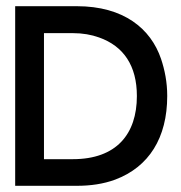

<svg xmlns="http://www.w3.org/2000/svg" viewBox="-20 -600 584 620"><path d="M29 0H228C273 0 314 -6 352 -20C461 -61 520 -155 520 -290C520 -335 512 -374 500 -410C467 -507 380 -580 228 -580H29ZM122 -86V-493H215C247 -493 275 -488 300 -479C379 -451 422 -388 422 -290C422 -167 356 -86 215 -86Z"/></svg>

Font: Charger Sport
Style: BdExt
Weight: 700
Designer: Jasper
Foundry: Cannot Into Space Fonts
Version: Version 1.1